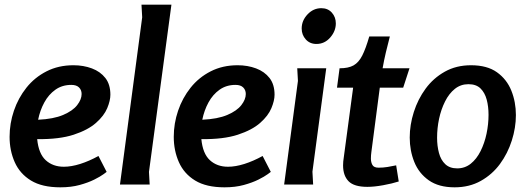

<svg xmlns="http://www.w3.org/2000/svg" viewBox="-20 -789 2247 821"><path d="M294 -510Q337 -510 373 -496.5Q409 -483 430.5 -455.5Q452 -428 452 -384Q452 -359 438.5 -326.5Q425 -294 390.5 -263.5Q356 -233 295 -213Q234 -193 139 -194Q145 -132 175.5 -104Q206 -76 253 -76Q285 -76 323 -88Q361 -100 401 -122L436 -54Q436 -54 422.5 -44Q409 -34 383 -21Q357 -8 320.5 2Q284 12 238 12Q160 12 112.5 -17Q65 -46 43 -95.5Q21 -145 21 -204Q21 -261 39.5 -315.5Q58 -370 93 -414Q128 -458 179 -484Q230 -510 294 -510ZM285 -426Q246 -426 217 -405.5Q188 -385 169.5 -351Q151 -317 143 -277Q209 -280 250 -297.5Q291 -315 310 -339.5Q329 -364 329 -387Q329 -404 318 -415Q307 -426 285 -426Z M713 -769 617 -54 620 0H493L588 -715L585 -769Z M996 -510Q1039 -510 1075 -496.5Q1111 -483 1132.5 -455.5Q1154 -428 1154 -384Q1154 -359 1140.5 -326.5Q1127 -294 1092.5 -263.5Q1058 -233 997 -213Q936 -193 841 -194Q847 -132 877.5 -104Q908 -76 955 -76Q987 -76 1025 -88Q1063 -100 1103 -122L1138 -54Q1138 -54 1124.5 -44Q1111 -34 1085 -21Q1059 -8 1022.5 2Q986 12 940 12Q862 12 814.5 -17Q767 -46 745 -95.5Q723 -145 723 -204Q723 -261 741.5 -315.5Q760 -370 795 -414Q830 -458 881 -484Q932 -510 996 -510ZM987 -426Q948 -426 919 -405.5Q890 -385 871.5 -351Q853 -317 845 -277Q911 -280 952 -297.5Q993 -315 1012 -339.5Q1031 -364 1031 -387Q1031 -404 1020 -415Q1009 -426 987 -426Z M1416 -689Q1416 -656 1392 -628.5Q1368 -601 1333 -601Q1305 -601 1287.5 -620.5Q1270 -640 1270 -667Q1270 -701 1295 -727.5Q1320 -754 1354 -754Q1382 -754 1399 -735Q1416 -716 1416 -689ZM1375 -497 1316 -55 1319 0H1195L1254 -443L1251 -497Z M1647 -633Q1638 -599 1630 -565Q1622 -531 1616 -497H1731L1704 -414H1604L1568 -139Q1567 -132 1566.5 -125Q1566 -118 1566 -111Q1566 -95 1572.5 -83.5Q1579 -72 1599 -72Q1618 -72 1637 -75Q1656 -78 1674 -82L1685 -13Q1657 -4 1618.5 3Q1580 10 1551 10Q1494 10 1470.5 -14Q1447 -38 1447 -82Q1447 -98 1450 -116L1490 -414H1421L1432 -497Q1470 -497 1492 -509.5Q1514 -522 1529 -551.5Q1544 -581 1559 -633Z M1924 12Q1856 12 1813.5 -18Q1771 -48 1751.5 -96.5Q1732 -145 1732 -201Q1732 -255 1749.5 -310Q1767 -365 1800 -410Q1833 -455 1882 -482.5Q1931 -510 1994 -510Q2063 -510 2105 -480Q2147 -450 2166.5 -401.5Q2186 -353 2186 -297Q2186 -243 2168.5 -188Q2151 -133 2118 -88Q2085 -43 2036 -15.5Q1987 12 1924 12ZM1935 -69Q1968 -69 1993 -89Q2018 -109 2035 -143Q2052 -177 2060.5 -217.5Q2069 -258 2069 -298Q2069 -334 2061 -363.5Q2053 -393 2034.5 -411Q2016 -429 1983 -429Q1950 -429 1925 -409Q1900 -389 1883 -355Q1866 -321 1857.5 -281Q1849 -241 1849 -200Q1849 -165 1857 -135Q1865 -105 1884 -87Q1903 -69 1935 -69Z"/></svg>

Font: Rosario
Style: Bold Italic
Weight: 700
Italic angle: -8.05°
Designer: Hector Gatti
Foundry: Omnibus Type
Version: Version 1.101; ttfautohint (v1.8.1.43-b0c9)